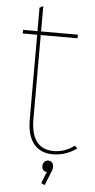

<svg xmlns="http://www.w3.org/2000/svg" viewBox="-62 -800 503 1012"><g transform="rotate(5 189.5 -294.5)"><path d="M250 76.2Q250 86.9 247.1 94.2L214.8 174.8L195.8 167L217.8 108.9L223.1 106Q193.8 104.5 193.8 76.2Q193.8 62.5 201.7 53.7Q209.5 44.9 222.2 44.9Q235.4 44.9 242.7 53.5Q250 62 250 76.2ZM355 -45.9 369.1 -32.2Q310.1 9.8 242.2 9.8Q178.2 9.8 142.1 -33.4Q106 -76.7 106 -164.1V-607.9L107.9 -610.8H29.8V-629.9H107.9L106 -632.8V-753.9L125 -764.2V-632.8L123 -629.9H319.8V-610.8H123L125 -607.9V-168Q125 -7.8 246.1 -7.8Q306.2 -7.8 355 -45.9Z"/></g></svg>

Font: Sinkin Sans 100 Thin
Style: Regular
Weight: 100
Designer: Keith Bates
Foundry: K-Type
Version: Sinkin Sans (version 1.0)  by Keith Bates   •   © 2014   www